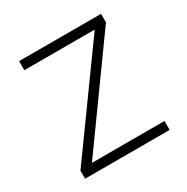

<svg xmlns="http://www.w3.org/2000/svg" viewBox="-126 -633 726 744"><g transform="rotate(-30 237.0 -261.0)"><path d="M47.9 0V-36.1L368.2 -480.5V-481.9H54.2V-522.5H420.9V-484.4L103 -42V-40H426.3V0Z"/></g></svg>

Font: Inter 28pt ExtraLight
Style: Regular
Weight: 250
Designer: Rasmus Andersson
Foundry: rsms
Version: Version 4.001;git-66647c0bb